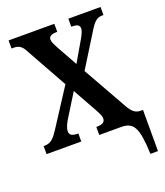

<svg xmlns="http://www.w3.org/2000/svg" viewBox="-164 -824 985 1144"><g transform="rotate(-20 328.5 -252.0)"><path d="M590 210H638V-51H625C593 -51 572 -65 548 -108L390 -388L516 -591C549 -646 568 -663 602 -663H610V-714H406V-663H410C437 -663 458 -658 458 -634C458 -616 445 -593 434 -573L359 -444L286 -575C274 -597 263 -619 263 -633C263 -649 273 -663 313 -663H317V-714H27V-663H39C78 -663 94 -647 113 -610L256 -353L105 -120C76 -75 55 -51 14 -51H8V0H228V-51H225C187 -51 173 -62 173 -84C173 -105 185 -129 197 -150L289 -298L370 -153C394 -109 398 -99 398 -84C398 -62 381 -51 346 -51H342V0H482C560 0 584 44 590 210Z"/></g></svg>

Font: Noto Serif Condensed
Style: Bold
Weight: 700
Width: 3
Designer: Monotype Design Team
Foundry: Monotype Imaging Inc.
Version: Version 2.015